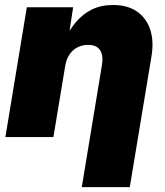

<svg xmlns="http://www.w3.org/2000/svg" viewBox="-20 -559 672 783"><path d="M245.6 -288.1 197.8 0H2L89.4 -529.3H278.3L256.8 -388.2L239.7 -391.1Q261.2 -434.6 288.8 -467.8Q316.4 -501 353.8 -519.8Q391.1 -538.6 440.9 -538.6Q500 -538.6 538.3 -512.2Q576.7 -485.8 592.3 -439.2Q607.9 -392.6 598.1 -331.5L509.3 204.1H313.5L395.5 -292.5Q402.3 -332 388.4 -354Q374.5 -376 338.9 -376Q315.9 -376 296.1 -366Q276.4 -356 263.2 -336.4Q250 -316.9 245.6 -288.1Z"/></svg>

Font: Inter 24pt Black
Style: Italic
Weight: 900
Italic angle: -9.3988°
Designer: Rasmus Andersson
Foundry: rsms
Version: Version 4.001;git-66647c0bb